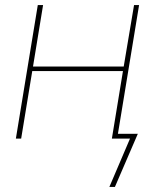

<svg xmlns="http://www.w3.org/2000/svg" viewBox="-20 -550 640 762"><path d="M414 192 496 0H424L468 -268H108L64 0H43L130 -530H151L111 -286H471L512 -530H532L448 -19H527L436 192Z"/></svg>

Font: Iosevka Curly ThExObl
Style: Regular
Weight: 100
Width: 7
Italic angle: -9°
Monospace: yes
Designer: Belleve Invis
Foundry: Belleve Invis
Version: Version 11.1.0; ttfautohint (v1.8.3)